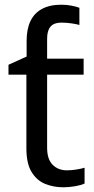

<svg xmlns="http://www.w3.org/2000/svg" viewBox="-20 -785 401 815"><path d="M240 -765Q263 -765 283.5 -761Q304 -757 317 -752V-679Q308 -682 285.5 -685.5Q263 -689 240 -689Q209 -689 194.5 -672Q180 -655 180 -621V-536H335V-468H180V-158Q180 -109 203.5 -85.5Q227 -62 264 -62Q284 -62 305 -65.5Q326 -69 339 -73V-6Q325 1 299 5.5Q273 10 249 10Q207 10 171.5 -4.5Q136 -19 114 -55Q92 -91 92 -156V-468H16V-510L93 -545V-611Q93 -661 109 -695Q125 -729 158 -747Q191 -765 240 -765Z"/></svg>

Font: hexugurmukhi05
Style: Book
Weight: 400
Designer: Jelle Bosma - Monotype Design Team
Foundry: Monotype Imaging Inc.
Version: Version 2.003